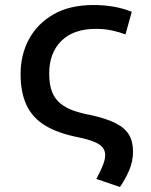

<svg xmlns="http://www.w3.org/2000/svg" viewBox="-20 -556 600 765"><path d="M458 189 364 157Q371 143 379 127Q387 111 393 94Q399 77 399 61Q399 35 374.5 19Q350 3 292 -9Q211 -25 160.5 -55.5Q110 -86 86 -136.5Q62 -187 62 -261Q62 -338 95.5 -400Q129 -462 193.5 -499Q258 -536 352 -536Q394 -536 432 -529.5Q470 -523 505 -509L480 -419Q456 -428 426.5 -434.5Q397 -441 362 -441Q273 -441 224.5 -393Q176 -345 176 -263Q176 -219 187.5 -190Q199 -161 221.5 -143Q244 -125 275 -114.5Q306 -104 344 -97Q406 -83 442 -64.5Q478 -46 494 -19Q510 8 510 48Q510 87 494.5 123Q479 159 458 189Z"/></svg>

Font: Ubuntu Sans Mono Medium
Style: Regular
Weight: 500
Monospace: yes
Designer: Dalton Maag Ltd
Foundry: Dalton Maag Ltd
Version: Version 1.006